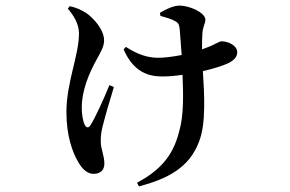

<svg xmlns="http://www.w3.org/2000/svg" viewBox="-20 -588 1040 688"><path d="M223 -557C244 -533 263 -502 263 -468C263 -390 218 -292 218 -187C218 -100 240 -42 260 -8C275 19 294 35 315 35C340 35 354 21 354 -2C354 -30 341 -54 341 -81C341 -102 343 -116 347 -132C355 -165 373 -228 388 -276L372 -283C353 -236 322 -167 304 -139C297 -129 290 -129 284 -140C277 -154 273 -177 273 -202C273 -263 298 -324 327 -376C342 -403 353 -422 353 -443C353 -484 311 -527 288 -542C270 -553 255 -560 230 -566ZM555 -531C575 -525 593 -521 608 -512C618 -507 622 -501 624 -483L631 -391C601 -385 571 -381 547 -381C508 -381 473 -393 431 -420L423 -411C459 -328 514 -314 561 -314C584 -314 609 -316 634 -320C637 -251 639 -174 622 -117C599 -24 548 25 471 67L478 80C579 53 658 14 693 -80C719 -144 712 -252 707 -333C746 -342 780 -353 799 -362C822 -374 830 -386 830 -401C830 -424 800 -440 773 -440C768 -440 761 -435 735 -423L704 -411C704 -431 704 -451 705 -465C706 -492 716 -504 716 -517C716 -543 659 -568 623 -568C604 -568 575 -556 553 -542Z"/></svg>

Font: Noto Serif CJK HK SemiBold
Style: Regular
Weight: 600
Designer: Ryoko NISHIZUKA 西塚涼子 (kana & ideographs); Frank Grießhammer (Latin, Greek & Cyrillic); Wenlong ZHANG 张文龙 (bopomofo); San
Foundry: Adobe
Version: Version 2.001;hotconv 1.1.0;makeotfexe 2.6.0